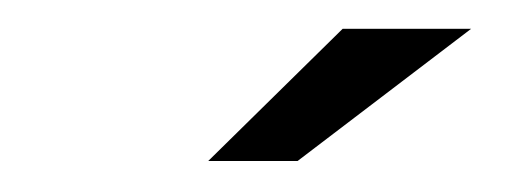

<svg xmlns="http://www.w3.org/2000/svg" viewBox="-20 -716 352 130"><path d="M121 -607H181.5L299 -696.5H212Z"/></svg>

Font: Anybody UltraCondensed Thin Medium
Style: Italic
Weight: 500
Italic angle: -10°
Version: Version 1.111